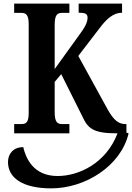

<svg xmlns="http://www.w3.org/2000/svg" viewBox="-20 -734 728 1057"><path d="M58 0H362V-51H323C298 -51 281 -58 281 -117V-283L317 -326L433 -94C463 -28 492 0 622 0H627C564 165 414 235 297 235C163 235 122 136 108 76C53 76 24 113 24 158C24 245 104 303 262 303C449 303 646 180 688 0L676 -4V-51H671C633 -51 607 -71 573 -131L411 -426L526 -576C566 -630 604 -664 652 -664V-714H413V-664C449 -664 462 -658 462 -637C462 -611 449 -585 413 -537L281 -354V-597C281 -656 298 -663 322 -663H362V-714H58V-663H97C121 -663 138 -656 138 -601V-112C138 -57 121 -51 97 -51H58Z"/></svg>

Font: Noto Serif Condensed
Style: Bold
Weight: 700
Width: 3
Designer: Monotype Design Team
Foundry: Monotype Imaging Inc.
Version: Version 2.015